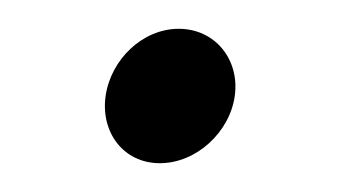

<svg xmlns="http://www.w3.org/2000/svg" viewBox="-20 -331 234 132"><path d="M52.6 -265C49.1 -240 64.9 -218.8 89.9 -218.8C114.9 -218.8 137.9 -240 141.4 -265C144.9 -290 127.9 -311.2 102.9 -311.2C77.9 -311.2 56.2 -290 52.6 -265Z"/></svg>

Font: Hi.
Style: Regular
Weight: 400
Designer: Mew Too, Robert Jablonski
Foundry: Cannot Into Space Fonts
Version: Version 1.996